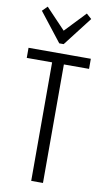

<svg xmlns="http://www.w3.org/2000/svg" viewBox="-102 -982 558 1029"><g transform="rotate(10 177.5 -467.5)"><path d="M347 -700V-645H178L210 -681V0H146V-681L175 -645H8V-700ZM312 -910 190 -752H166L44 -908L71 -935L186 -814H169L284 -935Z"/></g></svg>

Font: Pathway Extreme Condensed ExtraLight
Style: Regular
Weight: 250
Width: 3
Version: Version 1.001;gftools[0.9.26]